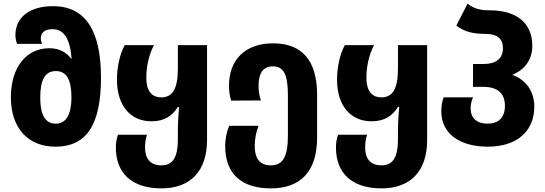

<svg xmlns="http://www.w3.org/2000/svg" viewBox="-20 -799 3005 1059"><path d="M286 10C455 10 537 -107 537 -371C537 -630 451 -765 273 -765C135 -765 65 -697 65 -605C65 -588 69 -571 74 -557H212C208 -567 205 -577 205 -587C205 -617 224 -638 270 -638C332 -638 366 -587 375 -476H372C346 -510 308 -533 252 -533C123 -533 40 -425 40 -262C40 -91 136 10 286 10ZM288 -117C229 -117 202 -165 202 -261C202 -358 228 -407 288 -407C348 -407 374 -358 374 -261C374 -169 345 -117 288 -117Z M870 240C1033 240 1122 142 1122 -27V-550H961V-420C961 -310 932 -262 870 -262C814 -262 787 -301 787 -370C787 -433 801 -496 829 -550H668C641 -501 625 -429 625 -360C625 -217 699 -130 815 -130C888 -130 931 -161 961 -209H968C963 -157 961 -114 961 -67V-25C960 69 933 113 870 113C809 113 780 76 780 15C780 -7 783 -35 791 -56H631C622 -33 619 -9 619 15C619 155 706 240 870 240Z M1474 240C1639 240 1729 145 1729 -39V-276C1729 -467 1645 -560 1486 -560C1334 -560 1243 -471 1243 -326C1243 -297 1247 -269 1255 -244L1419 -245C1411 -269 1406 -296 1406 -324C1406 -394 1430 -433 1485 -433C1545 -433 1568 -388 1568 -272V-51C1568 64 1541 113 1474 113C1411 113 1385 73 1385 5C1385 -32 1393 -72 1406 -105H1244C1229 -68 1222 -31 1222 7C1222 158 1310 240 1474 240Z M2084 240C2247 240 2336 142 2336 -27V-550H2175V-420C2175 -310 2146 -262 2084 -262C2028 -262 2001 -301 2001 -370C2001 -433 2015 -496 2043 -550H1882C1855 -501 1839 -429 1839 -360C1839 -217 1913 -130 2029 -130C2102 -130 2145 -161 2175 -209H2182C2177 -157 2175 -114 2175 -67V-25C2174 69 2147 113 2084 113C2023 113 1994 76 1994 15C1994 -7 1997 -35 2005 -56H1845C1836 -33 1833 -9 1833 15C1833 155 1920 240 2084 240Z M2671 10C2832 10 2927 -76 2927 -211C2927 -294 2882 -359 2806 -386C2875 -416 2916 -469 2916 -547C2916 -673 2827 -741 2687 -742C2631 -742 2596 -749 2559 -779L2497 -658C2542 -623 2590 -612 2660 -612C2722 -611 2754 -587 2754 -533C2754 -476 2715 -446 2648 -446H2589V-320H2645C2725 -320 2765 -284 2765 -215C2765 -151 2730 -117 2669 -117C2612 -117 2576 -146 2576 -200C2576 -221 2579 -240 2589 -262H2427C2418 -239 2414 -212 2414 -184C2414 -65 2512 10 2671 10Z"/></svg>

Font: Noto Sans Georgian SemiCondensed Extra
Style: Regular
Weight: 800
Width: 4
Designer: Monotype Design Team
Foundry: Monotype Imaging Inc.
Version: Version 1.901